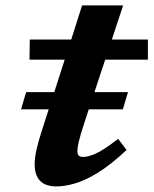

<svg xmlns="http://www.w3.org/2000/svg" viewBox="-20 -658 552 690"><path d="M55.5 -265 74 -327H175L212.5 -443.5H86L87 -516H236L275 -638.5H422.5L382 -516H511.5V-443.5H358L319.5 -327H440L421.5 -265H299L282.5 -214.5Q268 -170.5 263 -148.2Q258 -126 258 -116Q258 -102.5 263.5 -98.2Q269 -94 279.5 -94Q296 -94 323.5 -105.8Q351 -117.5 404.5 -159L435 -119Q376.5 -64.5 330 -36.2Q283.5 -8 247 2Q210.5 12 183 12Q104.5 12 104.5 -68.5Q104.5 -89.5 111.2 -120.2Q118 -151 133.5 -198.5L155 -265Z"/></svg>

Font: Newsreader 6pt SemiBold
Style: Italic
Weight: 600
Italic angle: -17°
Designer: Hugues Gentile
Foundry: Production Type
Version: Version 1.003; ttfautohint (v1.8.3)